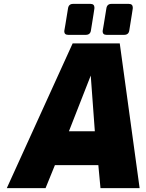

<svg xmlns="http://www.w3.org/2000/svg" viewBox="-20 -966 749 986"><path d="M15 0 353 -743H595L697 0H496L485 -118H262L214 0ZM334 -292H467L446 -578ZM527 -787Q507 -787 507 -806Q507 -807 508 -812Q509 -817 513 -841Q517 -865 526 -921Q529 -946 552 -946H642Q662 -946 662 -926Q662 -926 661.5 -920.5Q661 -915 657 -891Q653 -867 644 -810Q641 -787 617 -787ZM330 -787Q310 -787 310 -806Q310 -807 311 -812Q312 -817 316 -841Q320 -865 329 -921Q332 -946 355 -946H445Q465 -946 465 -926Q465 -926 464.5 -920.5Q464 -915 460 -891Q456 -867 447 -810Q444 -787 420 -787Z"/></svg>

Font: Exo Thin Black
Style: Italic
Weight: 900
Italic angle: -9°
Version: Version 2.000